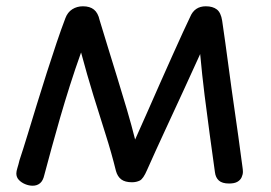

<svg xmlns="http://www.w3.org/2000/svg" viewBox="-20 -576 861 611"><path d="M84 15Q72 15 60 10Q48 5 40 -3.5Q32 -12 32 -24Q32 -31 35.5 -42Q39 -53 42 -66Q54 -102 68 -148Q82 -194 97.5 -244.5Q113 -295 129 -345Q145 -395 160 -439.5Q175 -484 188 -518Q195 -537 210 -546.5Q225 -556 244 -556Q266 -556 279 -545.5Q292 -535 297 -512Q308 -476 322.5 -428.5Q337 -381 353 -329.5Q369 -278 384 -227Q399 -176 410 -132Q428 -172 448.5 -218.5Q469 -265 489.5 -311.5Q510 -358 529 -400Q548 -442 562.5 -474Q577 -506 585 -522Q592 -539 604.5 -547.5Q617 -556 635 -556Q657 -556 670 -546Q683 -536 687 -510Q697 -442 707 -366.5Q717 -291 728 -215.5Q739 -140 748 -71Q750 -55 751.5 -45.5Q753 -36 753 -29Q753 -21 749 -12Q745 -3 735.5 2.5Q726 8 709 8Q687 8 676.5 -1.5Q666 -11 664 -28Q656 -86 647.5 -147.5Q639 -209 631 -273.5Q623 -338 617 -404Q592 -349 563.5 -287Q535 -225 505.5 -161.5Q476 -98 448 -35Q436 -7 425 -1.5Q414 4 400 4Q378 4 366 -5Q354 -14 349 -32Q335 -89 316 -148.5Q297 -208 277 -273Q257 -338 238 -409Q219 -356 202.5 -304Q186 -252 171.5 -202Q157 -152 144.5 -106Q132 -60 121 -19Q117 -1 107.5 7Q98 15 84 15Z"/></svg>

Font: Playpen Sans
Style: Regular
Weight: 400
Designer: Laura Meseguer, Veronika Burian, José Scaglione, Kostas Bartsokas, Vera Evstafieva, Tom Grace, Yorlmar Campos
Foundry: TypeTogether
Version: Version 2.000